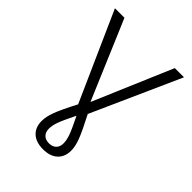

<svg xmlns="http://www.w3.org/2000/svg" viewBox="-267 -862 1225 1225"><g transform="rotate(45 346.0 -249.5)"><path d="M35.2 -730.5H121.1L346.7 -199.2H348.6L575.2 -730.5H658.2L389.6 -130.9Q443.4 -27.3 461.9 22Q480.5 71.3 480.5 108.4Q480.5 166 445.3 198.2Q410.2 230.5 346.7 230.5Q283.2 230.5 248 198.2Q212.9 166 212.9 108.4Q212.9 70.3 231 21Q249 -28.3 302.7 -130.9ZM347.7 -70.3H345.7Q305.7 10.7 293 46.4Q280.3 82 280.3 111.8Q280.3 141.6 297.9 159.2Q315.4 176.8 346.7 176.8Q377.9 176.8 395.5 159.2Q413.1 141.6 413.1 111.8Q413.1 82 400.4 46.4Q387.7 10.7 347.7 -70.3Z"/></g></svg>

Font: GenEi M Gothic v2 Regular
Style: Regular
Weight: 400
Version: Version 2.0